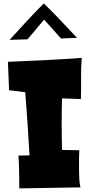

<svg xmlns="http://www.w3.org/2000/svg" viewBox="-20 -1049 549 1102"><path d="M449.2 -716.8Q444.3 -657.2 445.3 -598.1Q446.3 -539.1 444.3 -480.5L335.9 -484.4Q335 -450.2 334.5 -417Q334 -383.8 334 -349.6Q334 -308.6 334.5 -269Q335 -229.5 335.9 -188.5L435.5 -186.5Q433.6 -158.2 433.6 -128.9Q433.6 -99.6 433.6 -70.3Q433.6 -45.9 435.1 -21.5Q436.5 2.9 441.4 26.4L90.8 32.2Q90.8 -15.6 89.8 -62Q88.9 -108.4 85.9 -156.2L149.4 -157.2Q144.5 -249 138.2 -338.9Q131.8 -428.7 125 -519.5L32.2 -531.2Q30.3 -572.3 28.8 -612.8Q27.3 -653.3 25.4 -694.3Q131.8 -698.2 236.8 -703.6Q341.8 -709 449.2 -716.8ZM421.9 -832 330.1 -828.1 233.4 -936.5 137.7 -823.2 35.2 -820.3Q84 -874 132.3 -926.3Q180.7 -978.5 231.4 -1029.3Q281.2 -981.4 327.6 -932.1Q374 -882.8 421.9 -832Z"/></svg>

Font: Slackey
Style: Regular
Weight: 400
Designer: Squid
Foundry: Font Diner, Inc DBA Sideshow
Version: Version 1.001